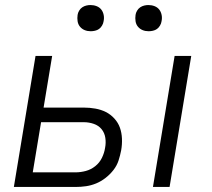

<svg xmlns="http://www.w3.org/2000/svg" viewBox="-20 -742 840 762"><path d="M587 0 673 -520H739L653 0ZM35 0 121 -520H187L153 -315H313Q336 -315 358.5 -311Q381 -307 400 -297.5Q419 -288 434 -271.5Q449 -255 456 -235Q463 -215 464 -192Q465 -169 461 -146Q457 -125 450.5 -105Q444 -85 430.5 -67.5Q417 -50 399 -36Q381 -22 361.5 -14Q342 -6 321.5 -3Q301 0 280 0ZM110 -58H280Q300 -58 320.5 -63.5Q341 -69 358 -82.5Q375 -96 384.5 -115.5Q394 -135 397 -155Q401 -175 398 -195Q395 -215 383 -229.5Q371 -244 352 -250.5Q333 -257 313 -257H143ZM570 -618Q557 -618 546 -622.5Q535 -627 527.5 -636Q520 -645 518 -657.5Q516 -670 518 -683Q519 -691 524 -699.5Q529 -708 536.5 -713Q544 -718 552.5 -720Q561 -722 569 -722Q582 -722 593.5 -717.5Q605 -713 612 -704Q619 -695 621.5 -682.5Q624 -670 621 -657Q620 -649 615 -640.5Q610 -632 603 -627Q596 -622 587 -620Q578 -618 570 -618ZM340 -618Q327 -618 316 -622.5Q305 -627 297.5 -636Q290 -645 288 -657.5Q286 -670 288 -683Q289 -691 294 -699.5Q299 -708 306.5 -713Q314 -718 322.5 -720Q331 -722 339 -722Q352 -722 363.5 -717.5Q375 -713 382 -704Q389 -695 391.5 -682.5Q394 -670 391 -657Q390 -649 385 -640.5Q380 -632 373 -627Q366 -622 357 -620Q348 -618 340 -618Z"/></svg>

Font: Iosevka Aile Light Oblique
Style: Regular
Weight: 300
Italic angle: -9°
Designer: Belleve Invis
Foundry: Belleve Invis
Version: Version 31.1.0; ttfautohint (v1.8.4)